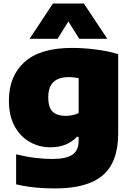

<svg xmlns="http://www.w3.org/2000/svg" viewBox="-20 -828 737 1078"><path d="M289 230Q235 230 180.5 225Q126 220 70.5 207V38.5Q125.5 52 177.8 58.2Q230 64.5 271 64.5Q353.5 64.5 387.5 39.8Q421.5 15 421.5 -35.5V-59.5H411.5Q356.5 -1 262 -1Q200.5 -1 147.5 -30.8Q94.5 -60.5 62.2 -119Q30 -177.5 30 -263.5Q30 -401 118 -480Q206 -559 384.5 -559Q448.5 -559 519 -550Q589.5 -541 643.5 -524V-78.5Q643.5 82 557.2 156Q471 230 289 230ZM347.5 -177.5Q366 -177.5 385.5 -181.2Q405 -185 421.5 -193V-389.5Q409.5 -391.5 395.2 -393.2Q381 -395 365 -395Q309.5 -395 280.2 -367.5Q251 -340 251 -281.5Q251 -223 276.5 -200.2Q302 -177.5 347.5 -177.5ZM146 -610 277 -808H451L582.5 -610H425L364 -707.5L303 -610Z"/></svg>

Font: Encode Sans SemiExpanded SemiExpanded Black
Style: Regular
Weight: 900
Width: 6
Designer: Multiple Designers
Foundry: Impallari Type
Version: Version 3.000; ttfautohint (v1.8.3) -l 8 -r 50 -G 200 -x 14 